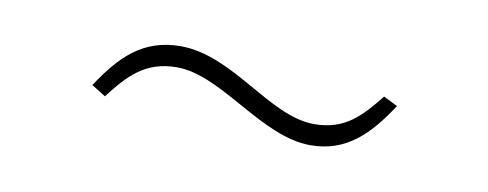

<svg xmlns="http://www.w3.org/2000/svg" viewBox="-27 -451 547 215"><g transform="rotate(10 247.0 -344.0)"><path d="M329 -302C370 -302 394 -327 417 -362L401 -370C381 -345 364 -326 329 -326C278 -326 227 -386 167 -386C124 -386 100 -361 77 -326L93 -316C113 -342 131 -362 167 -362C218 -362 273 -302 329 -302Z"/></g></svg>

Font: Glow Sans SC Normal Thin
Style: Regular
Weight: 100
Designer: Ryoko NISHIZUKA (kana, bopomofo & ideographs); Paul D. Hunt (Latin, Greek & Cyrillic); Sandoll Communications, Soo-young
Version: Version 0.93